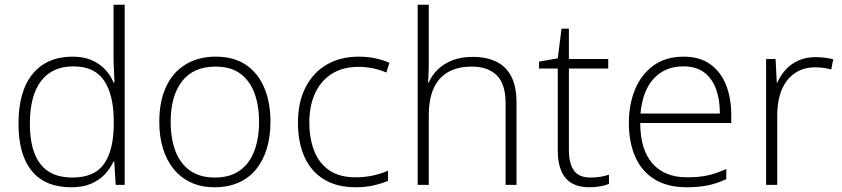

<svg xmlns="http://www.w3.org/2000/svg" viewBox="-20 -780 3551 810"><path d="M280 10Q171 10 114.5 -58.5Q58 -127 58 -258Q58 -396 118 -468.5Q178 -541 286 -541Q332 -541 366 -526.5Q400 -512 423.5 -487Q447 -462 459 -432H463Q462 -459 460.5 -488.5Q459 -518 459 -544V-760H506V0H468L462 -99H459Q446 -70 422.5 -45Q399 -20 364.5 -5Q330 10 280 10ZM285 -31Q380 -31 420 -90Q460 -149 460 -259V-266Q460 -379 419.5 -439.5Q379 -500 290 -500Q200 -500 153 -438Q106 -376 106 -258Q106 -146 150 -88.5Q194 -31 285 -31Z M1121 -266Q1121 -205 1106 -154.5Q1091 -104 1061.5 -67Q1032 -30 987.5 -10Q943 10 885 10Q829 10 786 -10Q743 -30 713 -66.5Q683 -103 667.5 -153.5Q652 -204 652 -266Q652 -351 680 -412.5Q708 -474 762 -507.5Q816 -541 890 -541Q968 -541 1019 -505.5Q1070 -470 1095.5 -408.5Q1121 -347 1121 -266ZM700 -266Q700 -196 720 -143Q740 -90 781.5 -60.5Q823 -31 886 -31Q950 -31 991.5 -60.5Q1033 -90 1053 -143.5Q1073 -197 1073 -266Q1073 -333 1054 -385.5Q1035 -438 995 -468.5Q955 -499 889 -499Q796 -499 748 -437Q700 -375 700 -266Z M1480 10Q1401 10 1346.5 -23.5Q1292 -57 1264.5 -118Q1237 -179 1237 -262Q1237 -349 1269 -411.5Q1301 -474 1358.5 -507.5Q1416 -541 1494 -541Q1531 -541 1563.5 -534Q1596 -527 1623 -515L1610 -474Q1582 -486 1552 -492Q1522 -498 1493 -498Q1427 -498 1380.5 -469Q1334 -440 1309.5 -387Q1285 -334 1285 -263Q1285 -196 1305.5 -143.5Q1326 -91 1369 -61.5Q1412 -32 1480 -32Q1519 -32 1553.5 -39.5Q1588 -47 1617 -60V-17Q1591 -6 1557 2Q1523 10 1480 10Z M1789 -510Q1789 -489 1788 -470.5Q1787 -452 1786 -432H1789Q1802 -463 1827 -487Q1852 -511 1888.5 -525.5Q1925 -540 1974 -540Q2033 -540 2074.5 -519.5Q2116 -499 2137.5 -456.5Q2159 -414 2159 -347V0H2113V-344Q2113 -425 2076 -462Q2039 -499 1970 -499Q1912 -499 1871.5 -476.5Q1831 -454 1810 -408.5Q1789 -363 1789 -294V0H1742V-760H1789Z M2471 -31Q2495 -31 2514.5 -34.5Q2534 -38 2549 -43V-4Q2534 2 2513 6Q2492 10 2466 10Q2422 10 2392.5 -7Q2363 -24 2348 -58.5Q2333 -93 2333 -145V-491H2254V-520L2333 -534L2349 -659H2380V-531H2546V-491H2380V-148Q2380 -91 2401 -61Q2422 -31 2471 -31Z M2864 -541Q2932 -541 2976.5 -509Q3021 -477 3043 -421.5Q3065 -366 3065 -295V-261H2681Q2681 -150 2732 -91Q2783 -32 2878 -32Q2927 -32 2963 -39.5Q2999 -47 3044 -67V-24Q3005 -6 2966 2Q2927 10 2877 10Q2796 10 2741.5 -23.5Q2687 -57 2660 -118.5Q2633 -180 2633 -261Q2633 -340 2659.5 -403.5Q2686 -467 2737.5 -504Q2789 -541 2864 -541ZM2863 -500Q2786 -500 2738.5 -449Q2691 -398 2682 -301H3017Q3017 -360 3000.5 -405Q2984 -450 2950 -475Q2916 -500 2863 -500Z M3420 -539Q3441 -539 3460 -536.5Q3479 -534 3495 -530L3487 -487Q3470 -491 3454 -493.5Q3438 -496 3418 -496Q3380 -496 3350.5 -481.5Q3321 -467 3300.5 -440.5Q3280 -414 3269.5 -377Q3259 -340 3259 -293V0H3212V-531H3252L3257 -431H3259Q3272 -461 3294 -485.5Q3316 -510 3348 -524.5Q3380 -539 3420 -539Z"/></svg>

Font: Noto Sans Oriya ExtraLight
Style: Regular
Weight: 250
Version: Version 2.003